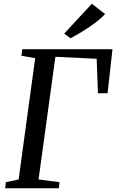

<svg xmlns="http://www.w3.org/2000/svg" viewBox="-20 -1006 621 1026"><path d="M7.5 0 11.5 -32.5 79.5 -47 168 -695 94.5 -708 99 -743H581L555 -508L503.5 -507.5L496.5 -692L276 -702.5L186 -47L298 -32.5L294.5 0ZM356.5 -801.5 323 -826.5 471 -986 541.5 -931Q519 -906.5 486.2 -882.2Q453.5 -858 419.2 -837.2Q385 -816.5 356.5 -801.5Z"/></svg>

Font: Merriweather 60pt
Style: Italic
Weight: 400
Italic angle: -7.8°
Version: Version 2.101